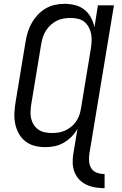

<svg xmlns="http://www.w3.org/2000/svg" viewBox="-20 -763 640 1006"><path d="M528 223Q503 223 479 219Q455 215 433.5 205Q412 195 396 178.5Q380 162 371 140Q362 118 361 93.5Q360 69 364 44L386 -89Q374 -66 355 -47Q336 -28 313.5 -15Q291 -2 266 3Q241 8 217 8Q188 8 161 1Q134 -6 112.5 -23Q91 -40 78 -64Q65 -88 59.5 -115.5Q54 -143 55.5 -172Q57 -201 62 -230L114 -545Q118 -570 125.5 -594.5Q133 -619 146 -642Q159 -665 177.5 -685Q196 -705 219 -718.5Q242 -732 267.5 -737.5Q293 -743 318 -743Q347 -743 374 -736Q401 -729 422 -712.5Q443 -696 456 -672Q469 -648 475 -621L493 -735H577L448 44Q445 65 447 85Q449 105 459.5 120.5Q470 136 489 142.5Q508 149 528 149ZM251 -66Q268 -66 285.5 -68.5Q303 -71 320 -78.5Q337 -86 352 -98Q367 -110 378 -125.5Q389 -141 395 -158Q401 -175 404 -193L456 -508Q459 -528 460 -547.5Q461 -567 457.5 -585.5Q454 -604 445 -620.5Q436 -637 422 -648.5Q408 -660 389 -664.5Q370 -669 350 -669Q332 -669 313.5 -666Q295 -663 278 -654.5Q261 -646 246 -632.5Q231 -619 221 -603Q211 -587 205 -569Q199 -551 196 -533L144 -218Q141 -199 140 -180Q139 -161 143 -143Q147 -125 156.5 -110Q166 -95 180.5 -84.5Q195 -74 213.5 -70Q232 -66 251 -66Z"/></svg>

Font: Iosevka Extended
Style: Italic
Weight: 400
Width: 7
Italic angle: -9°
Monospace: yes
Designer: Belleve Invis
Foundry: Belleve Invis
Version: Version 32.5.0; ttfautohint (v1.8.4)